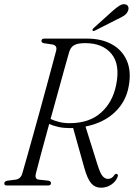

<svg xmlns="http://www.w3.org/2000/svg" viewBox="-22 -884 638 915"><path d="M538 -40Q529.5 -18.5 508 -4Q486.5 10.5 458.5 10.5Q431 10.5 412.8 -10.2Q394.5 -31 379.5 -85L326.5 -274Q319 -274 311 -273.5Q282 -273.5 257.2 -278.8Q232.5 -284 212.5 -293.5Q192 -219.5 174.8 -155.5Q157.5 -91.5 149 -57Q142.5 -31 162 -28L209 -23Q221 -20 221 -11.5Q221 0 206.5 0H10.5Q-2 0 -1.5 -10.5Q-1.5 -20 13.5 -23L52.5 -28Q76.5 -31.5 84 -56.5Q92 -84.5 105.2 -130.8Q118.5 -177 134.2 -234Q150 -291 166.8 -351.5Q183.5 -412 198.8 -468.5Q214 -525 226.5 -571Q239 -617 246 -644Q251 -667.5 228 -672L187.5 -678Q175.5 -680.5 175.5 -689.5Q176 -700 190 -700H393.5Q462 -700 511.2 -672.8Q560.5 -645.5 582.5 -594.8Q604.5 -544 591.5 -473.5Q579 -400 525 -349Q471 -298 385.5 -281L442 -101Q455 -59 466.5 -45.2Q478 -31.5 493 -31.5Q511.5 -31.5 523.5 -50.5Q529.5 -57.5 535.5 -55Q543 -51.5 538 -40ZM307.5 -635.5Q299 -606.5 285 -555.8Q271 -505 253.8 -442.8Q236.5 -380.5 219 -317Q237 -308.5 259.8 -302.8Q282.5 -297 309.5 -297Q403 -297 459 -346.8Q515 -396.5 531.5 -479Q551.5 -576.5 509.2 -627.5Q467 -678.5 384 -678.5Q348 -678.5 331 -668.5Q314 -658.5 307.5 -635.5ZM515.5 -832.5Q534 -849 548.2 -857.5Q562.5 -866 574.5 -863.5Q586 -861.5 589.2 -851.5Q592.5 -841.5 587.5 -831Q581.5 -817.5 568.8 -809.2Q556 -801 538.5 -793L430 -738Q421.5 -734 419 -739Q417 -743.5 425 -751Z"/></svg>

Font: Fraunces 144pt S050 Light
Style: Italic
Weight: 300
Italic angle: -16°
Version: Version 1.000; ttfautohint (v1.8.3)